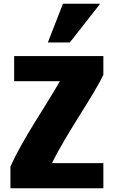

<svg xmlns="http://www.w3.org/2000/svg" viewBox="-20 -1001 612 1031"><path d="M355 -773H237L318 -981H518ZM535 10H36V-106C101 -253 222 -426 302 -565H56V-700H535V-600C486 -492 342 -293 259 -125H535Z"/></svg>

Font: Repo ExtraBold
Style: Bold
Weight: 700
Designer: Stefan Peev
Foundry: Context Ltd
Version: Version 1.502